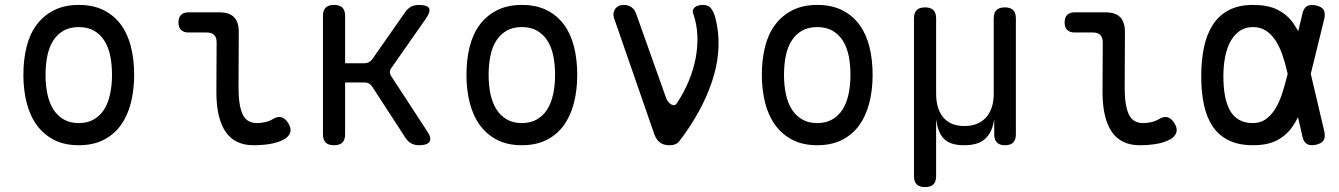

<svg xmlns="http://www.w3.org/2000/svg" viewBox="-20 -580 5440 780"><path d="M300 10Q242 10 200 -11.5Q158 -33 130 -71Q102 -109 88.5 -161.5Q75 -214 75 -276Q75 -338 88 -390Q101 -442 129 -479.5Q157 -517 199.5 -538.5Q242 -560 300 -560Q359 -560 401.5 -538.5Q444 -517 471.5 -479.5Q499 -442 512 -390Q525 -338 525 -276Q525 -214 511.5 -161.5Q498 -109 470.5 -71Q443 -33 400.5 -11.5Q358 10 300 10ZM300 -80Q335 -80 360.5 -94.5Q386 -109 402.5 -134.5Q419 -160 427 -196.5Q435 -233 435 -276Q435 -319 427.5 -354.5Q420 -390 403.5 -415.5Q387 -441 361.5 -455.5Q336 -470 300 -470Q264 -470 238.5 -455.5Q213 -441 196.5 -415.5Q180 -390 172.5 -354Q165 -318 165 -275Q165 -232 173 -196Q181 -160 197.5 -134.5Q214 -109 239.5 -94.5Q265 -80 300 -80Z M949 -224Q949 -152 965.5 -116Q982 -80 1024 -80Q1041 -80 1058 -84Q1075 -88 1090 -97Q1110 -109 1125.5 -103Q1141 -97 1152 -78Q1164 -58 1159 -42Q1154 -26 1136 -15Q1111 -1 1079 4.5Q1047 10 1009 10Q973 10 945 -3Q917 -16 898 -42.5Q879 -69 869 -110Q859 -151 859 -207L860 -408Q860 -428 850 -438Q840 -448 820 -448H746Q726 -448 715.5 -458.5Q705 -469 705 -489Q705 -509 715.5 -519.5Q726 -530 746 -530H870Q911 -530 930.5 -510.5Q950 -491 950 -450Z M1337 10Q1314 10 1303 -1Q1292 -12 1292 -35V-515Q1292 -538 1303 -549Q1314 -560 1337 -560Q1360 -560 1371 -549Q1382 -538 1382 -515V-323H1460Q1470 -323 1478 -327Q1486 -331 1492 -339L1627 -532Q1637 -546 1650.5 -553Q1664 -560 1681 -560Q1716 -560 1723 -546.5Q1730 -533 1710 -504L1570 -304Q1564 -296 1564 -287.5Q1564 -279 1569 -271L1714 -49Q1734 -20 1725.5 -5Q1717 10 1682 10Q1665 10 1651.5 3Q1638 -4 1628 -19L1492 -228Q1487 -236 1479 -240.5Q1471 -245 1461 -245H1382V-35Q1382 -12 1371 -1Q1360 10 1337 10Z M2100 10Q2042 10 2000 -11.5Q1958 -33 1930 -71Q1902 -109 1888.5 -161.5Q1875 -214 1875 -276Q1875 -338 1888 -390Q1901 -442 1929 -479.5Q1957 -517 1999.5 -538.5Q2042 -560 2100 -560Q2159 -560 2201.5 -538.5Q2244 -517 2271.5 -479.5Q2299 -442 2312 -390Q2325 -338 2325 -276Q2325 -214 2311.5 -161.5Q2298 -109 2270.5 -71Q2243 -33 2200.5 -11.5Q2158 10 2100 10ZM2100 -80Q2135 -80 2160.5 -94.5Q2186 -109 2202.5 -134.5Q2219 -160 2227 -196.5Q2235 -233 2235 -276Q2235 -319 2227.5 -354.5Q2220 -390 2203.5 -415.5Q2187 -441 2161.5 -455.5Q2136 -470 2100 -470Q2064 -470 2038.5 -455.5Q2013 -441 1996.5 -415.5Q1980 -390 1972.5 -354Q1965 -318 1965 -275Q1965 -232 1973 -196Q1981 -160 1997.5 -134.5Q2014 -109 2039.5 -94.5Q2065 -80 2100 -80Z M2637 -38 2474 -508Q2471 -518 2472.5 -527Q2474 -536 2479 -543.5Q2484 -551 2493 -555.5Q2502 -560 2514 -560Q2532 -560 2545 -551Q2558 -542 2564 -525L2685 -185Q2693 -163 2707.5 -155.5Q2722 -148 2730 -161Q2758 -203 2777.5 -249.5Q2797 -296 2806 -343Q2815 -390 2813 -436.5Q2811 -483 2796 -525Q2793 -534 2795.5 -540.5Q2798 -547 2804 -551.5Q2810 -556 2818.5 -558Q2827 -560 2836 -560Q2859 -560 2870 -544Q2881 -528 2886 -508Q2901 -450 2899 -391Q2897 -332 2880 -273Q2863 -214 2833.5 -155Q2804 -96 2763 -38Q2749 -18 2737.5 -4Q2726 10 2700 10Q2675 10 2660 -2Q2645 -14 2637 -38Z M3300 10Q3242 10 3200 -11.5Q3158 -33 3130 -71Q3102 -109 3088.5 -161.5Q3075 -214 3075 -276Q3075 -338 3088 -390Q3101 -442 3129 -479.5Q3157 -517 3199.5 -538.5Q3242 -560 3300 -560Q3359 -560 3401.5 -538.5Q3444 -517 3471.5 -479.5Q3499 -442 3512 -390Q3525 -338 3525 -276Q3525 -214 3511.5 -161.5Q3498 -109 3470.5 -71Q3443 -33 3400.5 -11.5Q3358 10 3300 10ZM3300 -80Q3335 -80 3360.5 -94.5Q3386 -109 3402.5 -134.5Q3419 -160 3427 -196.5Q3435 -233 3435 -276Q3435 -319 3427.5 -354.5Q3420 -390 3403.5 -415.5Q3387 -441 3361.5 -455.5Q3336 -470 3300 -470Q3264 -470 3238.5 -455.5Q3213 -441 3196.5 -415.5Q3180 -390 3172.5 -354Q3165 -318 3165 -275Q3165 -232 3173 -196Q3181 -160 3197.5 -134.5Q3214 -109 3239.5 -94.5Q3265 -80 3300 -80Z M3738 180Q3715 180 3704 169Q3693 158 3693 135V-505Q3693 -528 3704 -539Q3715 -550 3738 -550Q3761 -550 3772 -539Q3783 -528 3783 -505V-200Q3783 -137 3812.5 -102.5Q3842 -68 3898 -68Q3954 -68 3985.5 -102.5Q4017 -137 4017 -200V-505Q4017 -528 4028 -539Q4039 -550 4062 -550Q4085 -550 4096 -539Q4107 -528 4107 -505V-34Q4107 -12 4096 -1Q4085 10 4063 10Q4041 10 4030 -1Q4019 -12 4019 -34V-95L4017 -85Q4009 -40 3981 -15Q3953 10 3897 10Q3841 10 3816 -15Q3791 -40 3785 -85L3783 -95V135Q3783 158 3772 169Q3761 180 3738 180Z M4549 -224Q4549 -152 4565.5 -116Q4582 -80 4624 -80Q4641 -80 4658 -84Q4675 -88 4690 -97Q4710 -109 4725.5 -103Q4741 -97 4752 -78Q4764 -58 4759 -42Q4754 -26 4736 -15Q4711 -1 4679 4.5Q4647 10 4609 10Q4573 10 4545 -3Q4517 -16 4498 -42.5Q4479 -69 4469 -110Q4459 -151 4459 -207L4460 -408Q4460 -428 4450 -438Q4440 -448 4420 -448H4346Q4326 -448 4315.5 -458.5Q4305 -469 4305 -489Q4305 -509 4315.5 -519.5Q4326 -530 4346 -530H4470Q4511 -530 4530.5 -510.5Q4550 -491 4550 -450Z M5360 -46Q5365 -23 5357 -10Q5349 3 5326 8Q5303 13 5289.5 5Q5276 -3 5271 -26L5253 -104Q5243 -83 5231 -66Q5206 -30 5168 -10Q5130 10 5070 10Q5012 10 4971.5 -10Q4931 -30 4906.5 -66.5Q4882 -103 4871 -154.5Q4860 -206 4860 -270Q4860 -334 4871 -387Q4882 -440 4906.5 -478.5Q4931 -517 4971.5 -538.5Q5012 -560 5070 -560Q5130 -560 5168 -541.5Q5206 -523 5231 -490Q5243 -473 5254 -453L5271 -524Q5276 -547 5289.5 -555Q5303 -563 5326 -558Q5349 -553 5357 -540Q5365 -527 5360 -504L5305 -280ZM5211 -280 5210 -285Q5201 -325 5189 -359Q5177 -393 5160.5 -417.5Q5144 -442 5122 -456Q5100 -470 5070 -470Q5039 -470 5016.5 -454.5Q4994 -439 4979 -412Q4964 -385 4957 -348.5Q4950 -312 4950 -270Q4950 -228 4956 -193.5Q4962 -159 4975.5 -133.5Q4989 -108 5012.5 -94Q5036 -80 5070 -80Q5100 -80 5122 -95.5Q5144 -111 5160.5 -137.5Q5177 -164 5188.5 -199.5Q5200 -235 5210 -275Z"/></svg>

Font: Maple Mono Normal
Style: Regular
Weight: 400
Monospace: yes
Designer: subframe7536
Version: Version 7.000